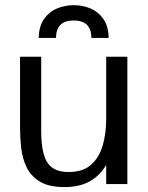

<svg xmlns="http://www.w3.org/2000/svg" viewBox="-20 -722 582 753"><path d="M232.9 11.7Q171.9 11.7 136.7 -9.5Q101.6 -30.8 84.7 -65.4Q67.9 -100.1 63.2 -140.4Q58.6 -180.7 58.6 -218.8V-499.5H141.6V-207.5Q141.6 -155.3 150.9 -119.4Q160.2 -83.5 183.6 -65.4Q207 -47.4 249.5 -47.4Q305.7 -47.4 337.6 -76.2Q369.6 -105 383.1 -152.6Q396.5 -200.2 396.5 -255.4V-499.5H479.5V0H396.5V-75.2Q372.1 -33.2 331.8 -10.7Q291.5 11.7 232.9 11.7ZM131.8 -573.2Q132.8 -619.1 152.6 -647.5Q172.4 -675.8 203.4 -688.7Q234.4 -701.7 269 -701.7Q304.2 -701.7 335 -688.7Q365.7 -675.8 385.5 -647.5Q405.3 -619.1 406.2 -573.2H338.4Q338.4 -606.4 321.5 -624Q304.7 -641.6 269 -641.6Q233.4 -641.6 216.6 -624Q199.7 -606.4 199.7 -573.2Z"/></svg>

Font: Pontano Sans
Style: Regular
Weight: 400
Designer: Vernon Adams
Foundry: Vernon Adams
Version: Version 2.001